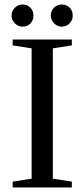

<svg xmlns="http://www.w3.org/2000/svg" viewBox="-20 -830 373 850"><path d="M214 -39 298 -26V0H36V-26L120 -39V-616L36 -629V-655H298V-629L214 -616ZM302 -761Q302 -741 288 -726.5Q274 -712 254 -712Q234 -712 219.5 -726.5Q205 -741 205 -761Q205 -782 219 -796Q233 -810 254 -810Q275 -810 288.5 -796Q302 -782 302 -761ZM80 -810Q101 -810 114.5 -796Q128 -782 128 -761Q128 -740 114.5 -726Q101 -712 80 -712Q60 -712 45.5 -727Q31 -742 31 -761Q31 -781 45.5 -795.5Q60 -810 80 -810Z"/></svg>

Font: Libra Serif Modern
Style: Regular
Weight: 400
Designer: Stefan Peev, Context Ltd
Foundry: Stefan Peev, Context Ltd
Version: Version 1.000